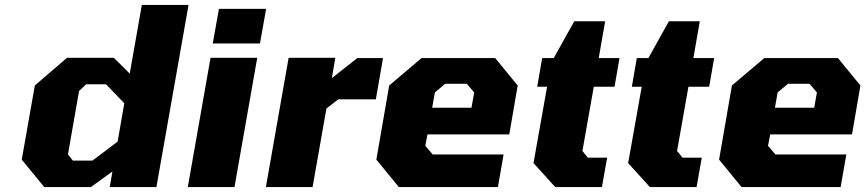

<svg xmlns="http://www.w3.org/2000/svg" viewBox="-20 -757 3502 777"><path d="M159 0 68 -111 121 -411 251 -523H441L505 -459L554 -737H743L613 0H424L435 -63L348 0ZM275 -107H354L456 -184L483 -339L409 -416H329L300 -389L255 -132Z M841 -581 866 -721H1057L1032 -581ZM740 0 832 -523H1021L929 0Z M1056 0 1148 -523H1337L1323 -441L1426 -522H1530L1501 -355H1349L1301 -318L1245 0Z M1594 0 1503 -111 1555 -411 1686 -522H1984L2075 -411L2041 -213H1710L1701 -167L1731 -132H2018L1995 0ZM1729 -321H1888L1899 -383L1869 -418H1782L1740 -383Z M2227 0 2139 -97 2194 -406H2154L2174 -522H2221L2304 -671H2429L2403 -522H2487L2467 -406H2383L2337 -146L2359 -119H2437L2416 0Z M2610 0 2522 -97 2577 -406H2537L2557 -522H2604L2687 -671H2812L2786 -522H2870L2850 -406H2766L2720 -146L2742 -119H2820L2799 0Z M2981 0 2890 -111 2942 -411 3073 -522H3371L3462 -411L3428 -213H3097L3088 -167L3118 -132H3405L3382 0ZM3116 -321H3275L3286 -383L3256 -418H3169L3127 -383Z"/></svg>

Font: Tomorrow
Style: Bold Italic
Weight: 700
Italic angle: -10°
Designer: Tony de Marco, Monica Rizzolli
Foundry: Just in Type
Version: Version 2.002